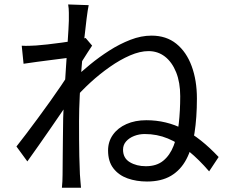

<svg xmlns="http://www.w3.org/2000/svg" viewBox="-20 -814 1040 872"><path d="M929.8 -35.7Q884.3 -88.7 838 -126.6Q791.7 -164.4 742.5 -184.9Q693.3 -205.3 637.5 -205.3Q612.2 -205.3 589.6 -196.6Q566.9 -187.8 552.9 -172Q538.8 -156.2 538.8 -134.2Q538.8 -95.8 569.5 -77.5Q600.1 -59.1 642.4 -59.1Q691.1 -59.1 721.4 -84Q751.8 -108.8 768.6 -152.2Q785.5 -195.6 792 -253.4Q798.5 -311.2 798.5 -377.1Q798.5 -439.7 779.9 -485.9Q761.3 -532 729.1 -557Q696.9 -581.9 654.4 -581.9Q615.9 -581.9 570.5 -562.3Q525.1 -542.6 479 -510.2Q432.8 -477.9 390.3 -438.9Q347.8 -399.9 315.4 -361.5L317.2 -457.6Q348.4 -487.6 389.4 -521.2Q430.3 -554.8 476.9 -584.6Q523.6 -614.4 572.4 -633.3Q621.2 -652.2 668 -652.2Q735.3 -652.2 781 -615.2Q826.7 -578.2 850.5 -513.6Q874.3 -449 874.3 -366.4Q874.3 -279.9 863.4 -210.1Q852.5 -140.4 826.6 -91.1Q800.8 -41.9 756.8 -15.7Q712.8 10.4 647.5 10.4Q599.7 10.4 559.5 -3.8Q519.3 -18.1 495.1 -49.3Q470.8 -80.4 470.8 -130.7Q470.8 -171 493 -202.1Q515.1 -233.2 554.4 -250.6Q593.7 -268 644.4 -268Q735.4 -268 813.8 -227.4Q892.2 -186.7 973 -100.9ZM302.1 -553Q290.4 -551.6 265.7 -548.3Q241 -545 210.1 -541.2Q179.3 -537.4 147.1 -533Q114.9 -528.6 87 -524.4L78.7 -606.4Q95.4 -605.4 110.7 -605.9Q126 -606.4 144.2 -607.4Q164.7 -608.8 195.2 -612.2Q225.8 -615.6 259.1 -620.2Q292.5 -624.7 322.1 -630.1Q351.7 -635.5 368.9 -641.5L398.4 -606.8Q389.8 -593.9 378.5 -576.6Q367.3 -559.4 356.3 -541.6Q345.3 -523.8 336.9 -509.6L306.2 -373.7Q289 -346.8 264.2 -310.4Q239.3 -273.9 211.3 -233.4Q183.2 -192.8 155.5 -153.2Q127.7 -113.5 104.2 -80.9L54.7 -148.7Q73.1 -172.1 99 -206Q124.8 -240 153.2 -278.6Q181.7 -317.1 208.7 -355.1Q235.7 -393.1 257.3 -424.9Q278.9 -456.7 290.4 -476.2L294.4 -527.2ZM292.7 -719.6Q292.7 -736.9 292.7 -756.2Q292.7 -775.5 289.5 -793.8L382.8 -790.6Q378.6 -771.3 373.2 -728.4Q367.7 -685.5 361.6 -627.8Q355.5 -570 350.4 -506.1Q345.4 -442.1 342.2 -379.4Q339 -316.6 339 -263.8Q339 -218.5 339.2 -180.4Q339.4 -142.3 340.2 -104.9Q341.1 -67.5 342.9 -22.5Q343.9 -9.5 345.2 7.4Q346.5 24.4 347.9 38.5H261.2Q262.5 27.6 263.4 9.5Q264.2 -8.7 264.2 -20.7Q264.5 -69.1 264.9 -106.3Q265.3 -143.5 265.7 -182.9Q266.1 -222.3 266.9 -277.1Q267.3 -299.5 269.3 -337.8Q271.3 -376 274.1 -422.6Q276.9 -469.2 280.2 -517.2Q283.5 -565.3 286.3 -607.9Q289.1 -650.5 290.9 -680.3Q292.7 -710.2 292.7 -719.6Z"/></svg>

Font: Shanggu Sans SC VF
Style: Regular
Weight: 250
Designer: GuiWonder
Version: Version 1.021